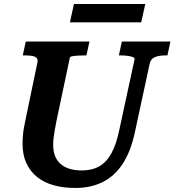

<svg xmlns="http://www.w3.org/2000/svg" viewBox="-20 -916 866 953"><path d="M262 -324Q256 -294 252 -271.5Q248 -249 246 -231.5Q244 -214 244 -197Q244 -166 253 -142.5Q262 -119 280.5 -102.5Q299 -86 325.5 -78Q352 -70 386 -70Q437 -70 473 -90.5Q509 -111 533.5 -156Q558 -201 573 -275L648 -622Q649 -629 638.5 -633Q628 -637 611.5 -639Q595 -641 579 -641H570L585 -710H826L811 -641H800Q770 -641 749 -632.5Q728 -624 723 -600L650 -262Q629 -163 588 -101.5Q547 -40 488 -11.5Q429 17 355 17Q295 17 246.5 3.5Q198 -10 163.5 -38Q129 -66 110.5 -107Q92 -148 92 -202Q92 -221 93.5 -241Q95 -261 99.5 -286Q104 -311 111 -343L166 -607Q169 -621 161.5 -628.5Q154 -636 139 -638.5Q124 -641 104 -641H93L108 -710H424L409 -641H400Q384 -641 367.5 -640Q351 -639 339.5 -637Q328 -635 327 -631ZM347 -896H701L681 -805H327Z"/></svg>

Font: Roboto Serif 20pt SemiBold
Style: Italic
Weight: 600
Italic angle: -10°
Version: Version 1.007